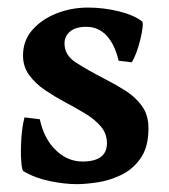

<svg xmlns="http://www.w3.org/2000/svg" viewBox="-20 -463 438 497"><path d="M364.3 -130.9Q364.3 -82 343.8 -53Q323.2 -23.9 292.5 -9.5Q261.7 4.9 230.7 9.3Q199.7 13.7 178.7 13.7Q147.9 13.7 109.4 5.9Q70.8 -2 40.5 -20Q36.6 -22.5 34.9 -46.9Q33.2 -71.3 35.2 -103.3Q37.1 -135.3 43.5 -159.2L83 -154.3Q94.2 -103 124.8 -74Q155.3 -44.9 193.4 -44.9Q256.8 -44.9 256.8 -92.3Q256.8 -117.2 241 -135.7Q225.1 -154.3 200 -169.4Q174.8 -184.6 147 -199.2Q121.6 -212.9 96.9 -229.5Q72.3 -246.1 55.9 -268.1Q39.6 -290 39.6 -319.3Q39.6 -357.9 63.7 -385.5Q87.9 -413.1 126.2 -428.2Q164.6 -443.4 207.5 -443.4Q248 -443.4 287.1 -433.8Q326.2 -424.3 347.7 -407.7Q350.6 -405.3 349.1 -392.1Q347.7 -378.9 343.3 -360.8Q338.9 -342.8 332.8 -326.4Q326.7 -310.1 320.8 -301.8L287.1 -305.7Q277.3 -347.7 256.1 -370.6Q234.9 -393.6 203.1 -393.6Q176.3 -393.6 161.6 -381.6Q147 -369.6 147 -350.6Q147 -320.8 174.6 -302.5Q202.1 -284.2 252 -258.3Q278.8 -244.6 304.7 -228.3Q330.6 -211.9 347.4 -188.7Q364.3 -165.5 364.3 -130.9Z"/></svg>

Font: Namdhinggo
Style: Bold
Weight: 700
Designer: Victor Gaultney
Foundry: SIL International
Version: Version 3.001